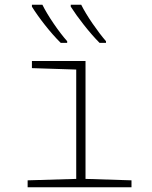

<svg xmlns="http://www.w3.org/2000/svg" viewBox="-20 -786 640 806"><path d="M398 -606H425V-613C391 -652 343 -721 321 -766H277V-758C305 -714 356 -648 398 -606ZM235 -606H262V-613C227 -652 180 -721 158 -766H114V-758C141 -714 192 -648 235 -606ZM96 0H532V-29L339 -35V-530H114V-500L300 -494V-35L96 -29Z"/></svg>

Font: Noto Sans Mono ExtraLight
Style: Regular
Weight: 200
Designer: Monotype Design Team
Foundry: Monotype Imaging Inc.
Version: Version 2.014